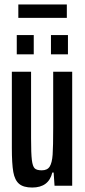

<svg xmlns="http://www.w3.org/2000/svg" viewBox="-20 -831 380 859"><path d="M33 -170V-510H119V-212Q119 -144 122.5 -115.5Q126 -87 135 -78Q144 -69 167 -69Q192 -69 202.5 -86Q213 -103 215.5 -139.5Q218 -176 218 -259V-510H303V0H224L220 -59H214Q198 8 124 8Q85 8 65.5 -8.5Q46 -25 39.5 -61.5Q33 -98 33 -170ZM55 -588V-674H131V-588ZM208 -588V-674H284V-588ZM62 -751V-811H279V-751Z"/></svg>

Font: Saira Ultra Condensed SemiBold
Style: Regular
Weight: 600
Width: 1
Designer: Hector Gatti with collaboration of the Omnibus-Type team
Foundry: Omnibus-Type
Version: Version 1.001; ttfautohint (v1.8)